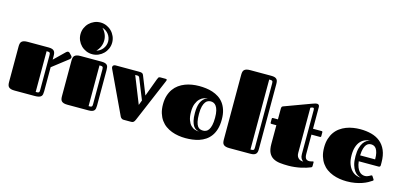

<svg xmlns="http://www.w3.org/2000/svg" viewBox="-74 -1378 3989 1902"><g transform="rotate(15 1920.5 -427.5)"><path d="M44.9 -432.1Q44.9 -448.7 47.9 -461.7Q50.8 -474.6 59.1 -482.9Q67.4 -491.2 82 -495.6Q96.7 -500 120.1 -500H334Q356.4 -500 370.1 -495.6Q383.8 -491.2 391.6 -482.4Q399.4 -473.6 402.1 -460.4Q404.8 -447.3 404.8 -429.7V-393.6L513.2 -499Q523.9 -509.3 533.2 -509.3Q538.6 -509.3 542.7 -507.1Q546.9 -504.9 549.8 -502L571.8 -479Q579.1 -471.7 579.1 -462.9Q579.1 -457.5 575.9 -451.9Q572.8 -446.3 565.9 -440.9L404.8 -315.9V-68.8Q404.8 -51.8 402.3 -38.8Q399.9 -25.9 391.6 -17.3Q383.3 -8.8 367.7 -4.4Q352.1 0 325.2 0H120.1Q96.7 0 82 -4.4Q67.4 -8.8 59.1 -17.1Q50.8 -25.4 47.9 -38.1Q44.9 -50.8 44.9 -67.9ZM363.3 -427.7Q363.3 -438.5 361.8 -444.8Q360.4 -451.2 356 -454.3Q351.6 -457.5 344.2 -458.3Q336.9 -459 325.2 -459V-41Q336.9 -41 344.2 -41.7Q351.6 -42.5 356 -45.7Q360.4 -48.8 361.8 -54.9Q363.3 -61 363.3 -72.3Z M587.4 -432.1Q587.4 -448.7 590.3 -461.7Q593.3 -474.6 601.6 -482.9Q609.9 -491.2 624.5 -495.6Q639.2 -500 662.6 -500H876.5Q898.9 -500 912.8 -495.8Q926.8 -491.7 934.6 -483.4Q942.4 -475.1 944.8 -462.4Q947.3 -449.7 947.3 -432.1V-66.9Q947.3 -50.3 944.8 -37.8Q942.4 -25.4 934.6 -16.8Q926.8 -8.3 912.8 -4.2Q898.9 0 876.5 0H662.6Q639.2 0 624.5 -4.4Q609.9 -8.8 601.6 -17.1Q593.3 -25.4 590.3 -38.1Q587.4 -50.8 587.4 -67.9ZM605.5 -709Q605.5 -742.7 618.4 -772.5Q631.3 -802.2 653.3 -824.2Q675.3 -846.2 705.1 -859.1Q734.9 -872.1 768.6 -872.1Q801.8 -872.1 831.3 -859.1Q860.8 -846.2 882.8 -824.2Q904.8 -802.2 917.7 -772.5Q930.7 -742.7 930.7 -709Q930.7 -675.8 917.7 -646.2Q904.8 -616.7 882.8 -594.7Q860.8 -572.8 831.3 -559.8Q801.8 -546.9 768.6 -546.9Q734.9 -546.9 705.1 -559.8Q675.3 -572.8 653.3 -594.7Q631.3 -616.7 618.4 -646.2Q605.5 -675.8 605.5 -709ZM905.8 -427.7Q905.8 -438.5 904.3 -444.8Q902.8 -451.2 898.4 -454.3Q894 -457.5 886.7 -458.3Q879.4 -459 867.7 -459V-41Q879.4 -41 886.7 -41.7Q894 -42.5 898.4 -45.7Q902.8 -48.8 904.3 -54.9Q905.8 -61 905.8 -72.3ZM849.1 -709Q849.1 -674.8 835.7 -644.5Q822.3 -614.3 799.3 -591.8Q818.8 -596.7 835.2 -607.9Q851.6 -619.1 863.5 -634.5Q875.5 -649.9 882.3 -668.9Q889.2 -688 889.2 -709Q889.2 -730 882.3 -749Q875.5 -768.1 863.5 -783.4Q851.6 -798.8 835.2 -809.8Q818.8 -820.8 799.3 -826.2Q822.3 -803.7 835.7 -773.4Q849.1 -743.2 849.1 -709Z M1384.3 -288.1 1452.1 -471.2Q1456.5 -483.9 1461.7 -491.9Q1466.8 -500 1482.4 -500H1534.2Q1548.3 -500 1548.3 -491.7Q1548.3 -486.3 1543 -474.1L1356 -33.2Q1349.1 -16.6 1340.6 -8.3Q1332 0 1316.4 0H1239.3Q1229 0 1222.2 -3.2Q1215.3 -6.3 1210.7 -11.2Q1206.1 -16.1 1203.1 -21.7Q1200.2 -27.3 1198.2 -32.2L997.1 -459Q992.7 -468.3 992.7 -476.1Q992.7 -488.8 1002 -494.4Q1011.2 -500 1021 -500H1259.3Q1271.5 -500 1279.8 -499Q1288.1 -498 1293.5 -495.4Q1298.8 -492.7 1302.2 -488.8Q1305.7 -484.9 1308.1 -479ZM1278.8 -443.8Q1272.5 -459 1257.3 -459H1233.9L1344.7 -181.2L1363.8 -231.9Z M1876 17.1Q1839.4 17.1 1802.7 11.2Q1766.1 5.4 1732.7 -7.3Q1699.2 -20 1670.4 -40.5Q1641.6 -61 1620.4 -90.8Q1599.1 -120.6 1586.9 -159.9Q1574.7 -199.2 1574.7 -250Q1574.7 -299.8 1586.9 -339.1Q1599.1 -378.4 1620.4 -408.2Q1641.6 -438 1670.4 -458.7Q1699.2 -479.5 1732.7 -492.4Q1766.1 -505.4 1802.7 -511.2Q1839.4 -517.1 1876 -517.1Q1909.7 -517.1 1945.1 -512.9Q1980.5 -508.8 2013.9 -497.8Q2047.4 -486.8 2076.9 -468Q2106.4 -449.2 2128.7 -419.9Q2150.9 -390.6 2163.8 -349.9Q2176.8 -309.1 2176.8 -253.9Q2176.8 -197.3 2164.1 -155Q2151.4 -112.8 2129.2 -82.8Q2106.9 -52.7 2077.6 -33.2Q2048.3 -13.7 2014.9 -2.7Q1981.4 8.3 1945.8 12.7Q1910.2 17.1 1876 17.1ZM2025.9 -100.1Q2041 -100.1 2055.9 -106.7Q2070.8 -113.3 2082.3 -130.4Q2093.8 -147.5 2100.8 -177.5Q2107.9 -207.5 2107.9 -253.9Q2107.9 -297.9 2100.8 -326.2Q2093.8 -354.5 2082 -370.8Q2070.3 -387.2 2055.7 -393.6Q2041 -399.9 2025.9 -399.9Q2014.2 -399.9 1999.8 -395Q1985.4 -390.1 1972.9 -374.3Q1960.4 -358.4 1952.1 -328.9Q1943.8 -299.3 1943.8 -250Q1943.8 -200.7 1950.7 -170.9Q1957.5 -141.1 1968.8 -125.5Q1980 -109.9 1994.9 -105Q2009.8 -100.1 2025.9 -100.1ZM1989.3 -80.6Q1973.1 -83.5 1957.5 -91.8Q1941.9 -100.1 1929.7 -118.9Q1917.5 -137.7 1909.9 -169.2Q1902.3 -200.7 1902.3 -250Q1902.3 -282.7 1906.5 -307.6Q1910.6 -332.5 1917.7 -350.6Q1924.8 -368.7 1934.1 -380.9Q1943.4 -393.1 1952.9 -401.1Q1962.4 -409.2 1971.9 -413.3Q1981.4 -417.5 1989.3 -419.4Q1972.2 -419.4 1950.2 -411.9Q1928.2 -404.3 1908.7 -385.3Q1889.2 -366.2 1875.7 -333.3Q1862.3 -300.3 1862.3 -250Q1862.3 -199.2 1874 -166.5Q1885.7 -133.8 1904.1 -114.7Q1922.4 -95.7 1945.1 -88.1Q1967.8 -80.6 1989.3 -80.6Z M2247.6 -731.9Q2247.6 -748.5 2250.5 -761.5Q2253.4 -774.4 2261.7 -782.7Q2270 -791 2284.7 -795.4Q2299.3 -799.8 2322.8 -799.8H2536.6Q2559.1 -799.8 2572.8 -795.7Q2586.4 -791.5 2594.2 -783.2Q2602.1 -774.9 2604.7 -762.2Q2607.4 -749.5 2607.4 -732.4V-66.9Q2607.4 -50.3 2604.5 -37.8Q2601.6 -25.4 2593.8 -16.8Q2585.9 -8.3 2572 -4.2Q2558.1 0 2535.6 0H2322.8Q2299.3 0 2284.7 -4.4Q2270 -8.8 2261.7 -17.1Q2253.4 -25.4 2250.5 -38.1Q2247.6 -50.8 2247.6 -67.9ZM2565.9 -727.5Q2565.9 -738.3 2564.5 -744.6Q2563 -751 2558.6 -754.2Q2554.2 -757.3 2546.9 -758.1Q2539.6 -758.8 2527.8 -758.8V-41Q2539.6 -41 2546.9 -41.7Q2554.2 -42.5 2558.6 -45.7Q2563 -48.8 2564.5 -54.9Q2565.9 -61 2565.9 -72.3Z M2662.6 -339.8Q2652.3 -339.8 2652.3 -350.6V-389.6Q2652.3 -399.9 2662.6 -399.9H2713.4V-510.7Q2713.4 -518.1 2715.6 -525.4Q2717.8 -532.7 2727.5 -536.6L2997.1 -636.2Q3015.6 -643.1 3027.8 -646.5Q3040 -649.9 3049.3 -649.9Q3052.7 -649.9 3056.9 -648.7Q3061 -647.5 3064.7 -644.5Q3068.4 -641.6 3070.8 -636.5Q3073.2 -631.3 3073.2 -624V-399.9H3161.1Q3171.4 -399.9 3171.4 -389.6V-350.6Q3171.4 -339.8 3161.1 -339.8H3073.2V-143.1Q3073.2 -108.4 3084.7 -94.2Q3096.2 -80.1 3120.1 -80.1Q3125.5 -80.1 3131.3 -81.3Q3137.2 -82.5 3142.3 -83.7Q3147.5 -85 3151.9 -86.2Q3156.2 -87.4 3159.2 -87.4Q3164.6 -87.4 3164.6 -81.1V-43.5Q3164.6 -33.7 3160.6 -30.3Q3156.7 -26.9 3153.8 -25.9Q3135.3 -18.1 3110.1 -10.3Q3085 -2.4 3055.9 3.7Q3026.9 9.8 2994.6 13.4Q2962.4 17.1 2930.2 17.1Q2883.8 17.1 2844 12.5Q2804.2 7.8 2775.1 -8.8Q2746.1 -25.4 2729.7 -58.1Q2713.4 -90.8 2713.4 -147V-339.8ZM3031.7 -580.1Q3031.7 -589.8 3029.5 -595.9Q3027.3 -602.1 3019 -602.1Q3016.1 -602.1 3011.5 -601.1Q3006.8 -600.1 3001.5 -597.7L2993.7 -594.2V-130.4Q2993.7 -108.4 3001 -94.7Q3008.3 -81.1 3019 -73.2Q3029.8 -65.4 3042 -62.7Q3054.2 -60.1 3064 -60.1Q3056.6 -65.9 3050.5 -72Q3044.4 -78.1 3040.3 -86.2Q3036.1 -94.2 3033.9 -104.2Q3031.7 -114.3 3031.7 -128.4Z M3688.5 -81.1Q3701.7 -81.1 3712.4 -84.7Q3723.1 -88.4 3731.7 -92.8Q3740.2 -97.2 3745.8 -100.8Q3751.5 -104.5 3754.4 -104.5Q3758.8 -104.5 3760.5 -103Q3762.2 -101.6 3764.6 -97.7L3781.7 -71.3Q3784.2 -67.4 3784.2 -64.5Q3784.2 -61 3782.2 -59.1Q3780.3 -57.1 3778.3 -55.7Q3762.2 -44.4 3738.8 -31.5Q3715.3 -18.6 3684.3 -7.8Q3653.3 2.9 3614.3 10Q3575.2 17.1 3528.3 17.1Q3491.7 17.1 3455.1 11.2Q3418.5 5.4 3385 -7.3Q3351.6 -20 3322.8 -40.5Q3293.9 -61 3272.7 -90.8Q3251.5 -120.6 3239.3 -159.9Q3227.1 -199.2 3227.1 -250Q3227.1 -299.8 3239.3 -339.1Q3251.5 -378.4 3272.7 -408.2Q3293.9 -438 3322.8 -458.7Q3351.6 -479.5 3385 -492.4Q3418.5 -505.4 3455.1 -511.2Q3491.7 -517.1 3528.3 -517.1Q3589.4 -517.1 3641.8 -503.4Q3694.3 -489.7 3732.9 -458.5Q3771.5 -427.2 3793.5 -376.5Q3815.4 -325.7 3815.4 -252V-224.6Q3815.4 -215.8 3811 -210.9Q3806.6 -206.1 3796.4 -206.1H3594.2Q3598.1 -169.9 3608.2 -145.8Q3618.2 -121.6 3631.1 -107.2Q3644 -92.8 3659.2 -86.9Q3674.3 -81.1 3688.5 -81.1ZM3746.1 -266.1Q3746.1 -305.2 3740 -330.8Q3733.9 -356.4 3723.6 -371.8Q3713.4 -387.2 3699.5 -393.6Q3685.5 -399.9 3670.4 -399.9Q3659.2 -399.9 3646 -395.5Q3632.8 -391.1 3621.3 -377Q3609.9 -362.8 3601.8 -336.4Q3593.8 -310.1 3592.3 -266.1ZM3656.2 -53.7Q3640.6 -57.1 3622.1 -67.6Q3603.5 -78.1 3587.4 -100.1Q3571.3 -122.1 3560.5 -157.7Q3549.8 -193.4 3549.8 -247.1Q3549.8 -296.4 3559.3 -330.6Q3568.8 -364.7 3584 -386.7Q3599.1 -408.7 3618.2 -419.7Q3637.2 -430.7 3656.2 -433.6Q3627 -432.6 3600.3 -422.1Q3573.7 -411.6 3553.5 -389.2Q3533.2 -366.7 3521.5 -331.5Q3509.8 -296.4 3509.8 -247.1Q3509.8 -194.3 3523.4 -157.5Q3537.1 -120.6 3558.3 -97.4Q3579.6 -74.2 3605.5 -64Q3631.3 -53.7 3656.2 -53.7Z"/></g></svg>

Font: Fascinate Inline
Style: Regular
Weight: 900
Designer: Astigmatic (AOETI)
Foundry: Astigmatic (AOETI)
Version: Version 1.000